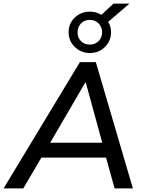

<svg xmlns="http://www.w3.org/2000/svg" viewBox="-50 -1052 812 1072"><path d="M-30 0 396 -705H485L692 0H590L542 -172H181L80 0ZM426 -591 230 -255H521L429 -591ZM452 -756Q402 -756 367.5 -790Q333 -824 333 -872Q333 -921 367.5 -954Q402 -987 452 -987Q488 -987 516 -969L584 -1032H673L554 -930Q570 -905 570 -872Q570 -824 536 -790Q502 -756 452 -756ZM452 -803Q481 -803 500.5 -822.5Q520 -842 520 -872Q520 -901 500.5 -921Q481 -941 452 -941Q421 -941 402 -921Q383 -901 383 -872Q383 -842 402 -822.5Q421 -803 452 -803Z"/></svg>

Font: Mulish SemiBold
Style: Italic
Weight: 600
Italic angle: -9°
Designer: Vernon Adams
Foundry: Vernon Adams
Version: Version 3.603; ttfautohint (v1.8.3)